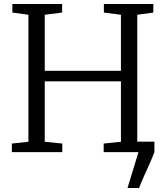

<svg xmlns="http://www.w3.org/2000/svg" viewBox="-20 -763 831 963"><path d="M619.5 180 674.5 0 648.5 -52.5H754.5V0Q743 30 729.5 60Q716 90 702.5 120Q689 150 677.5 180ZM122.5 -52V-689L42 -700V-743H291.5V-700L204.5 -689V-408H586.5V-689L501 -700V-743H749V-700L668.5 -689V-52L751.5 -43V0H500V-43L586.5 -52V-355H204.5V-52L292.5 -43V0H39.5V-43Z"/></svg>

Font: Merriweather Light
Style: Regular
Weight: 300
Designer: Eben Sorkin
Foundry: Eben Sorkin
Version: Version 2.100